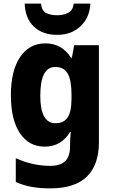

<svg xmlns="http://www.w3.org/2000/svg" viewBox="-20 -891 631 1058"><path d="M230 -652Q321 -652 371 -573H376L389 -642H525V-107Q525 17 459 82Q393 147 256 147Q201 147 155.5 139Q110 131 67 112V-19Q161 23 257 23Q311 23 338.5 -2.5Q366 -28 366 -84V-93Q366 -109 367 -128Q368 -147 370 -164H366Q318 -83 226 -83Q139 -83 89.5 -157.5Q40 -232 40 -366Q40 -502 91 -577Q142 -652 230 -652ZM284 -522Q202 -522 202 -363Q202 -212 286 -212Q331 -212 352.5 -243.5Q374 -275 374 -347V-370Q374 -449 353 -485.5Q332 -522 284 -522ZM478 -871Q474 -794 424 -746.5Q374 -699 295 -699Q214 -699 166.5 -744.5Q119 -790 116 -871H206Q210 -832 234 -819.5Q258 -807 296 -807Q328 -807 355 -820Q382 -833 386 -871Z"/></svg>

Font: Noto Sans Telugu UI SemiCondensed ExtraBold
Style: Regular
Weight: 800
Width: 4
Designer: Jelle Bosma - Monotype Design Team
Foundry: Monotype Imaging Inc.
Version: Version 2.005; ttfautohint (v1.8.4.7-5d5b)